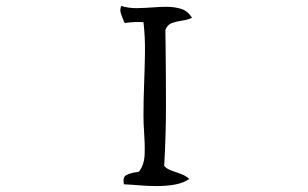

<svg xmlns="http://www.w3.org/2000/svg" viewBox="-20 -676 1040 649"><path d="M629 -616Q615 -609 596.5 -606.5Q578 -604 562 -598.5Q546 -593 539 -575Q539 -556 539.5 -537Q540 -518 540 -499Q541 -410 541 -315Q541 -220 535 -115Q544 -105 559.5 -99.5Q575 -94 591.5 -88Q608 -82 620 -71Q599 -57 570.5 -52Q542 -47 510 -47Q481 -47 452 -49.5Q423 -52 399 -53Q394 -77 406 -83.5Q418 -90 434 -93Q438 -93 442 -94Q446 -95 450 -96Q468 -120 469 -155.5Q470 -191 467 -231Q466 -244 465.5 -258Q465 -272 465 -286Q465 -311 465.5 -336.5Q466 -362 467 -388Q469 -441 470 -495Q471 -549 465 -601Q431 -603 402 -598Q401 -600 399 -603Q394 -615 389 -629Q384 -643 390 -656Q415 -648 442.5 -648.5Q470 -649 497 -651Q508 -652 519.5 -652.5Q531 -653 542 -653Q570 -653 592.5 -646Q615 -639 629 -616Z"/></svg>

Font: Yuji Mai
Style: Regular
Weight: 400
Designer: Kataoka Yuji
Foundry: Kinuta Font Factory
Version: Version 3.002